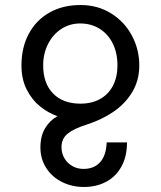

<svg xmlns="http://www.w3.org/2000/svg" viewBox="-20 -579 640 765"><path d="M141 8.5Q141 -37 160 -68.5Q179 -100 209 -116Q173.5 -128.5 141 -154Q108.5 -179.5 87 -221Q65.5 -262.5 65.5 -318.5Q65.5 -390 94.8 -444.5Q124 -499 177.2 -529Q230.5 -559 300.5 -559Q369.5 -559 423 -525.5Q476.5 -492 505.8 -436.8Q535 -381.5 535 -318.5Q535 -259 506.8 -212Q478.5 -165 431 -133Q383.5 -101 325 -82.5Q273 -66 249 -46Q225 -26 225 7.5Q225 31 236.2 50.8Q247.5 70.5 267.5 82.2Q287.5 94 312.5 94Q355 94 379 67.2Q403 40.5 405 -11.5H486Q486 44 464.2 84Q442.5 124 403.5 145Q364.5 166 314.5 166Q266.5 166 226.8 146Q187 126 164 90Q141 54 141 8.5ZM448 -318.5Q448 -367.5 429.5 -405.2Q411 -443 377.2 -464.2Q343.5 -485.5 299.5 -485.5Q257.5 -485.5 224 -463.5Q190.5 -441.5 171.2 -403.2Q152 -365 152 -318.5Q152 -247 191.5 -206.5Q231 -166 300.5 -166Q345.5 -166 378.8 -184.5Q412 -203 430 -237.5Q448 -272 448 -318.5Z"/></svg>

Font: JuliaMono
Style: Regular
Weight: 400
Monospace: yes
Designer: cormullion
Foundry: corm
Version: Version 0.055; ttfautohint (v1.8.4)